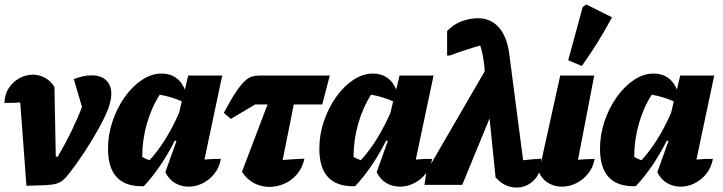

<svg xmlns="http://www.w3.org/2000/svg" viewBox="-21 -832 3253 864"><path d="M239 -127Q308 -245 348 -351L311 -476Q355 -493 391 -493Q433 -493 456.5 -471Q480 -449 480 -410Q480 -382 466 -343Q452 -306 423 -253.5Q394 -201 358.5 -147Q323 -93 289 -50Q275 -32 262 -21Q249 -10 230.5 -5Q212 0 180.5 1.5Q149 3 98 4L70 -371Q36 -368 -1 -369Q0 -408 19 -436.5Q38 -465 67 -480.5Q96 -496 127 -496Q155 -496 180.5 -482.5Q206 -469 224 -441L230 -127Z M626 6Q465 11 465 -163Q465 -226 485.5 -286.5Q506 -347 540.5 -395.5Q575 -444 618 -472.5Q661 -501 706 -501Q781 -501 811 -429L826 -492H979L899 -114Q943 -118 973 -117Q966 -78 943.5 -50Q921 -22 890.5 -7Q860 8 828 8Q796 8 768 -7.5Q740 -23 723 -57L773 -197L766 -200Q704 -77 626 6ZM619 -126Q635 -116 652 -111Q727 -193 785 -324L797 -376Q752 -396 698 -406Q661 -349 640 -275.5Q619 -202 619 -126Z M1018 -297 986 -324Q1019 -386 1042.5 -420.5Q1066 -455 1083.5 -470Q1101 -485 1116.5 -488.5Q1132 -492 1150 -492H1463L1429 -362H1301L1251 -112Q1275 -114 1299.5 -115.5Q1324 -117 1349 -118Q1340 -77 1316 -48.5Q1292 -20 1259 -5.5Q1226 9 1192 9Q1156 9 1123 -7.5Q1090 -24 1068 -59L1183 -362H1127Z M1577 6Q1416 11 1416 -163Q1416 -226 1436.5 -286.5Q1457 -347 1491.5 -395.5Q1526 -444 1569 -472.5Q1612 -501 1657 -501Q1732 -501 1762 -429L1777 -492H1930L1850 -114Q1894 -118 1924 -117Q1917 -78 1894.5 -50Q1872 -22 1841.5 -7Q1811 8 1779 8Q1747 8 1719 -7.5Q1691 -23 1674 -57L1724 -197L1717 -200Q1655 -77 1577 6ZM1570 -126Q1586 -116 1603 -111Q1678 -193 1736 -324L1748 -376Q1703 -396 1649 -406Q1612 -349 1591 -275.5Q1570 -202 1570 -126Z M1889 0 1898 -59 2160 -511 2159 -530Q2156 -559 2151.5 -582.5Q2147 -606 2140 -627Q2071 -608 2003 -582H1991V-692Q2021 -724 2058 -737Q2095 -750 2129 -750Q2188 -750 2224.5 -708Q2261 -666 2271 -587L2333 -111Q2353 -113 2373 -115Q2393 -117 2414 -118Q2417 -58 2383.5 -23Q2350 12 2304 12Q2278 12 2254 1Q2230 -10 2209 -34L2182 -299L2059 0Z M2655 -117Q2648 -78 2625 -50Q2602 -22 2571 -7Q2540 8 2508 8Q2476 8 2448 -7.5Q2420 -23 2404 -57L2500 -492H2653L2580 -113Q2617 -116 2655 -117ZM2597 -535 2536 -561 2601 -800 2617 -812 2733 -754Q2673 -641 2597 -535Z M2840 6Q2679 11 2679 -163Q2679 -226 2699.5 -286.5Q2720 -347 2754.5 -395.5Q2789 -444 2832 -472.5Q2875 -501 2920 -501Q2995 -501 3025 -429L3040 -492H3193L3113 -114Q3157 -118 3187 -117Q3180 -78 3157.5 -50Q3135 -22 3104.5 -7Q3074 8 3042 8Q3010 8 2982 -7.5Q2954 -23 2937 -57L2987 -197L2980 -200Q2918 -77 2840 6ZM2833 -126Q2849 -116 2866 -111Q2941 -193 2999 -324L3011 -376Q2966 -396 2912 -406Q2875 -349 2854 -275.5Q2833 -202 2833 -126Z"/></svg>

Font: Piazzolla ExtraBold
Style: Italic
Weight: 800
Italic angle: -11.3°
Designer: Juan Pablo del Peral
Foundry: Huerta Tipografica
Version: Version 1.330